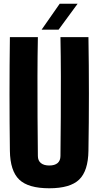

<svg xmlns="http://www.w3.org/2000/svg" viewBox="-20 -999 527 1029"><path d="M244 10Q131.5 10 83 -36.5Q34.5 -83 33 -191Q31 -342 31 -495.8Q31 -649.5 33 -800H183Q181 -699.5 180.8 -590.5Q180.5 -481.5 181.2 -372.5Q182 -263.5 183 -163Q183 -138.5 199 -125.2Q215 -112 244 -112Q273.5 -112 288.8 -125.2Q304 -138.5 304 -163Q305 -263.5 305.8 -372.5Q306.5 -481.5 306.2 -590.5Q306 -699.5 304 -800H454Q456.5 -649.5 456.5 -495.8Q456.5 -342 454 -191Q452.5 -83 404.2 -36.5Q356 10 244 10ZM203 -840 300 -979H396L294 -840Z"/></svg>

Font: Big Shoulders Display Thin Black
Style: Regular
Weight: 900
Version: Version 2.002